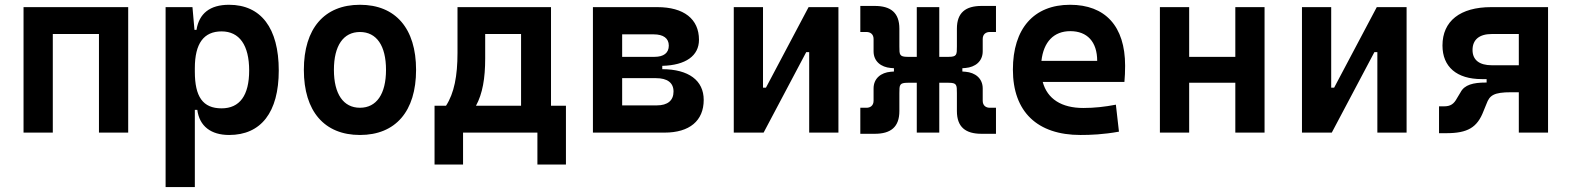

<svg xmlns="http://www.w3.org/2000/svg" viewBox="-20 -547 6485 792"><path d="M388.2 0H508.8V-517.6H77.1V0H197.8V-406.7H388.2Z M663.1 224.6H783.7V-93.8H793.9C802.7 -26.4 850.1 9.8 925.3 9.8C1056.6 9.8 1129.9 -83.5 1129.9 -256.3C1129.9 -431.2 1056.6 -527.3 924.8 -527.3C845.7 -527.3 801.3 -491.2 790.5 -423.8H782.2L773.9 -517.6H663.1ZM783.7 -251.5V-265.6C783.7 -368.2 820.8 -417.5 894 -417.5C967.8 -417.5 1007.8 -360.4 1007.8 -256.3C1007.8 -153.3 968.8 -100.1 894 -100.1C816.4 -100.1 783.7 -148.4 783.7 -251.5Z M1464.8 9.8C1611.8 9.8 1696.3 -87.9 1696.3 -258.8C1696.3 -429.7 1611.8 -527.3 1464.8 -527.3C1317.9 -527.3 1233.4 -429.7 1233.4 -258.8C1233.4 -87.9 1317.9 9.8 1464.8 9.8ZM1464.8 -102.5C1396.5 -102.5 1357.4 -159.2 1357.4 -258.8C1357.4 -358.9 1396.5 -415 1464.8 -415C1533.2 -415 1572.3 -358.9 1572.3 -258.8C1572.3 -159.2 1533.2 -102.5 1464.8 -102.5Z M1772.5 131.8H1890.1V0H2196.8V131.8H2314.5V-110.8H2252.9V-517.6H1867.2V-329.1C1867.2 -233.9 1853.5 -162.6 1819.8 -110.8H1772.5ZM2129.4 -110.8H1943.4C1970.7 -160.6 1981.4 -224.6 1981.4 -305.7V-406.7H2129.4Z M2425.8 0H2721.7C2824.2 0 2882.8 -48.8 2882.8 -134.8C2882.8 -215.3 2820.8 -261.2 2711.9 -261.7V-275.4C2808.6 -277.8 2863.3 -316.9 2863.3 -382.8C2863.3 -468.8 2800.8 -517.6 2691.4 -517.6H2425.8ZM2546.4 -112.3V-224.6H2686C2732.9 -224.6 2758.3 -205.6 2758.3 -169.4C2758.3 -132.3 2733.9 -112.3 2689.5 -112.3ZM2546.4 -312.5V-405.3H2676.3C2716.3 -405.3 2738.8 -389.2 2738.8 -358.9C2738.8 -328.6 2717.8 -312.5 2679.7 -312.5Z M3006.8 0H3129.9L3305.7 -332H3317.9V0H3438.5V-517.6H3315.4L3139.6 -185.5H3127.4V-517.6H3006.8Z M3528.8 4.9H3588.4C3654.3 4.9 3689.9 -22.9 3689.9 -88.9V-161.1C3689.9 -161.6 3689.9 -162.1 3689.9 -162.6C3689.9 -196.8 3689.9 -205.6 3724.6 -205.6H3761.7V0H3854.5V-205.6H3892.6C3927.2 -205.6 3927.2 -196.8 3927.2 -162.6C3927.2 -162.1 3927.2 -161.6 3927.2 -161.1V-88.9C3927.2 -22.9 3962.9 4.9 4028.8 4.9H4088.4V-102.5H4062.5C4047.9 -102.5 4033.7 -110.8 4033.7 -131.3V-182.1C4033.7 -224.1 4002.4 -247.6 3962.9 -251L3949.7 -252V-265.6L3962.9 -266.6C4002.4 -270 4033.7 -293.5 4033.7 -335.4V-386.2C4033.7 -406.7 4047.9 -415 4062.5 -415H4088.4V-522.5H4028.8C3962.9 -522.5 3927.2 -494.6 3927.2 -428.7V-356.9C3927.2 -356.4 3927.2 -356 3927.2 -355.5C3927.2 -321.3 3927.2 -312.5 3892.6 -312.5H3854.5V-517.6H3761.7V-312.5H3724.6C3689.9 -312.5 3689.9 -321.3 3689.9 -355.5C3689.9 -356 3689.9 -356.4 3689.9 -356.9V-428.7C3689.9 -494.6 3654.3 -522.5 3588.4 -522.5H3528.8V-415H3554.7C3569.3 -415 3583.5 -406.7 3583.5 -386.2V-335.4C3583.5 -293.5 3614.7 -270 3654.3 -266.6L3667.5 -265.6V-252L3654.3 -251C3614.7 -247.6 3583.5 -224.1 3583.5 -182.1V-131.3C3583.5 -110.8 3569.3 -102.5 3554.7 -102.5H3528.8Z M4437 9.8C4478 9.8 4531.2 7.8 4595.7 -3.9L4583 -115.2C4537.6 -106.4 4494.1 -101.6 4448.7 -101.6C4358.9 -101.6 4300.3 -138.7 4281.2 -209H4618.2C4620.1 -230 4621.1 -251.5 4621.1 -275.9C4621.1 -439.5 4538.6 -527.3 4394 -527.3C4244.1 -527.3 4158.2 -428.7 4158.2 -259.8C4158.2 -85.9 4258.8 9.8 4437 9.8ZM4275.9 -295.9C4284.7 -374.5 4327.1 -418.5 4395 -418.5C4464.4 -418.5 4505.9 -375 4505.9 -295.9Z M5075.7 0H5196.3V-517.6H5075.7V-312.5H4885.3V-517.6H4764.6V0H4885.3V-205.6H5075.7Z M5350.6 0H5473.6L5649.4 -332H5661.6V0H5782.2V-517.6H5659.2L5483.4 -185.5H5471.2V-517.6H5350.6Z M6092.3 -220.7H6112.3V-206.5H6108.4C6057.1 -206.5 6021 -197.3 6004.9 -166.5L5990.2 -142.1C5977.5 -118.2 5963.4 -108.4 5937 -108.4H5916V2.4H5945.8C6034.2 2.4 6073.7 -21 6099.6 -88.9L6111.8 -118.7C6124.5 -153.3 6141.1 -166.5 6213.4 -166.5H6245.1V0H6365.7V-517.6H6131.3C6002.9 -517.6 5930.2 -460 5930.2 -359.4C5930.2 -271.5 5988.8 -220.7 6092.3 -220.7ZM6245.1 -277.8H6133.8C6082 -277.8 6054.2 -299.8 6054.2 -340.8C6054.2 -383.3 6082 -406.7 6133.8 -406.7H6245.1Z"/></svg>

Font: Cascadia Code PL SemiBold
Style: Regular
Weight: 600
Monospace: yes
Designer: Aaron Bell
Foundry: Saja Typeworks
Version: Version 2404.023